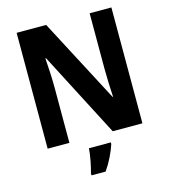

<svg xmlns="http://www.w3.org/2000/svg" viewBox="-133 -818 1004 1143"><g transform="rotate(-15 369.0 -246.5)"><path d="M661 0V-714H527V-371C527 -321 530 -248 533 -198H530L259 -714H77V0H211V-344C211 -398 207 -468 203 -523H207L478 0ZM450 71V61H315C313 101 299 171 288 208V221H375C408 174 434 120 450 71Z"/></g></svg>

Font: Noto Sans Lao Looped SemiCondensed
Style: Bold
Weight: 700
Width: 4
Designer: Mark Frömberg, Ben Mitchell
Foundry: The Fontpad Ltd
Version: Version 1.002